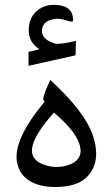

<svg xmlns="http://www.w3.org/2000/svg" viewBox="-20 -767 459 786"><path d="M141.6 -565.4Q97.7 -593.3 97.7 -642.3Q97.7 -691.4 127.4 -719.2Q157.2 -747.1 200.2 -747.1Q279.3 -747.1 279.3 -684.1Q279.3 -673.8 252.4 -683.1Q227.1 -691.9 208 -689.9Q155.3 -683.6 151.9 -645Q147.9 -606 204.6 -588.9Q221.7 -583.5 291 -599.6L289.1 -540.5L96.7 -497.6V-554.7ZM113.3 -170.4Q99.1 -112.3 164.1 -91.3Q211.4 -75.7 259.8 -91.3Q330.6 -115.2 301.3 -187.5Q280.8 -238.3 200.7 -306.2Q125.5 -221.2 113.3 -170.4ZM163.1 -351.6 159.2 -355.5Q150.4 -363.3 183.6 -435.5L185.5 -439.9Q326.7 -310.5 359.4 -214.4Q397.5 -102.5 333.5 -40.5Q294.4 -2.4 209.5 -1.5Q144.5 -0.5 102.1 -25.9Q59.6 -51.3 49.8 -102.5Q32.2 -193.4 163.1 -351.6Z"/></svg>

Font: Gandom FD
Style: FD
Weight: 400
Foundry: DejaVu fonts team - Redesigned by Saber Rastikerdar - Based on Samim Font
Version: Version 0.6